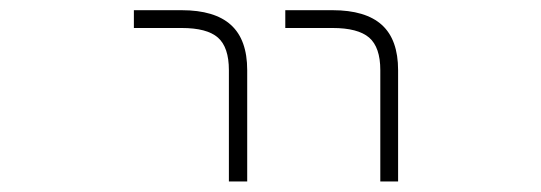

<svg xmlns="http://www.w3.org/2000/svg" viewBox="-20 -544 1040 369"><path d="M329.1 -490.2H237.3V-524.4H329.1Q392.6 -524.4 423.8 -496.1Q455.1 -467.8 455.1 -409.2V-195.3H419.9V-409.2Q419.9 -453.1 398.9 -471.7Q377.9 -490.2 329.1 -490.2ZM619.1 -490.2H528.3V-524.4H619.1Q682.6 -524.4 713.9 -496.1Q745.1 -467.8 745.1 -409.2V-195.3H710.9V-409.2Q710.9 -453.1 689.5 -471.7Q668 -490.2 619.1 -490.2Z"/></svg>

Font: GenEi Gothic M ExtraLight
Style: Regular
Weight: 200
Designer: o_tamon (Modified); [Source Han Sans]
Ryoko NISHIZUKA  (kana & ideographs); Paul D. Hunt (Latin, Greek & Cyrillic); Wenl
Version: Version 1.1a;Original Version 1.004